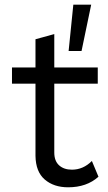

<svg xmlns="http://www.w3.org/2000/svg" viewBox="-20 -787 459 817"><path d="M327 -570H272L292 -767H368ZM399 -35Q349 10 270 10Q209 10 170.5 -23Q132 -56 131 -124V-431H31V-500H131V-620L211 -642V-500H396V-431H211V-138Q211 -102 231.5 -83.5Q252 -65 286 -65Q334 -65 371 -102Z"/></svg>

Font: Work Sans
Style: Regular
Weight: 400
Designer: Wei Huang
Foundry: Wei Huang
Version: Version 1.500; ttfautohint (v1.6)